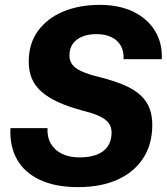

<svg xmlns="http://www.w3.org/2000/svg" viewBox="-20 -758 686 788"><path d="M300 10Q208 10 144.5 -19.5Q81 -49 50 -103.5Q19 -158 23 -232H175Q173 -195 189 -168Q205 -141 235 -126.5Q265 -112 306 -112Q347 -112 376.5 -123Q406 -134 422 -157Q438 -180 438 -214Q438 -228 433 -240.5Q428 -253 415.5 -264Q403 -275 379.5 -285Q356 -295 319 -304Q260 -320 218.5 -339Q177 -358 150 -382Q123 -406 110.5 -436Q98 -466 98 -505Q98 -580 136.5 -632Q175 -684 240.5 -711Q306 -738 389 -738Q469 -738 527 -710Q585 -682 616 -631.5Q647 -581 644 -515H487Q489 -547 476 -570Q463 -593 437.5 -605.5Q412 -618 376 -618Q343 -618 318 -608Q293 -598 279 -578.5Q265 -559 265 -530Q265 -508 277 -492.5Q289 -477 315.5 -465Q342 -453 383 -443Q447 -427 490 -408.5Q533 -390 558 -366Q583 -342 594 -312.5Q605 -283 605 -245Q605 -166 567.5 -108.5Q530 -51 462 -20.5Q394 10 300 10Z"/></svg>

Font: Mona Sans ExtraLight
Style: Bold Italic
Weight: 700
Italic angle: -11.6951°
Version: Version 2.000